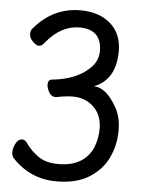

<svg xmlns="http://www.w3.org/2000/svg" viewBox="-53 -761 606 827"><g transform="rotate(5 250.0 -347.5)"><path d="M222 24Q108 24 30 -60Q22 -70 22 -84Q22 -103 32.5 -123Q43 -143 60 -143Q70 -143 78 -134Q106 -94 139.5 -72.5Q173 -51 222 -51Q281 -51 318 -73.5Q355 -96 371.5 -134.5Q388 -173 388 -217Q388 -276 352 -311Q316 -346 261 -346Q229 -346 188 -337Q168 -337 158 -355.5Q148 -374 148 -388Q148 -411 167 -411Q278 -423 334 -484Q360 -513 360 -551Q360 -645 264 -645Q184 -645 121 -568Q110 -551 94 -551Q89 -551 79 -558Q69 -565 61.5 -576Q54 -587 54 -600Q54 -616 65 -626Q145 -719 262 -719Q343 -719 392 -676Q441 -633 441 -558Q441 -434 347 -398Q402 -398 449 -312Q470 -272 470 -218Q470 -154 444 -99.5Q418 -45 363 -10.5Q308 24 222 24Z"/></g></svg>

Font: LXGW WenKai Mono
Style: Bold
Weight: 700
Designer: Fontworks Inc.
Version: Version 1.250;January 17, 2023